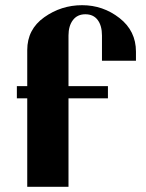

<svg xmlns="http://www.w3.org/2000/svg" viewBox="-20 -720 564 740"><path d="M504 -486H373V-583Q373 -621 356.5 -643Q340 -665 309 -665Q278 -665 261 -642.5Q244 -620 244 -583V-388H396V-341H244V0H85V-341H45V-388H85V-527Q85 -607 150.5 -653.5Q216 -700 296.5 -700Q377 -700 440.5 -650.5Q504 -601 504 -521Z"/></svg>

Font: Trochut
Style: Bold
Weight: 700
Designer: Andreu Balius
Foundry: Andreu Balius
Version: Version 1.001